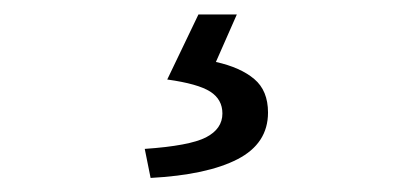

<svg xmlns="http://www.w3.org/2000/svg" viewBox="-20 -23 582 269"><path d="M191 226.3 182.8 185.6Q245.4 181.3 268.5 169.5Q291.6 157.6 291.6 136Q291.6 116.3 274.6 105.4Q257.5 94.4 214.3 88.4L258 -2.7H311.8L282.5 63.8Q317.1 71.5 336.3 87.8Q355.5 104 355.5 134.7Q355.5 178 312.9 200Q270.4 222 191 226.3Z"/></svg>

Font: Source Sans Variable
Style: Regular
Weight: 200
Designer: Paul D. Hunt
Foundry: Adobe Systems Incorporated
Version: Version 3.006;hotconv 1.0.111;makeotfexe 2.5.65597